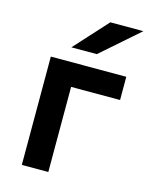

<svg xmlns="http://www.w3.org/2000/svg" viewBox="-111 -803 681 875"><g transform="rotate(15 229.0 -366.0)"><path d="M78 0V-511H434V-401.5H203V0ZM157.5 -576 299.5 -732H455.5L277.5 -576Z"/></g></svg>

Font: Undotted
Style: Bold
Weight: 700
Designer: Delve Withrington, Dave Bailey, Thomas Jockin
Foundry: Delve Fonts LLC
Version: Version 4.000